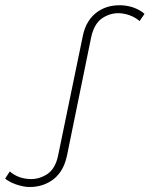

<svg xmlns="http://www.w3.org/2000/svg" viewBox="-46 -725 583 748"><path d="M57 3Q34 0 12.5 -8Q-9 -16 -26 -29L-8 -57Q23 -31 63 -28Q101 -24 135.5 -45Q170 -66 181 -122L276 -582Q283 -618 299 -642.5Q315 -667 337.5 -681.5Q360 -696 384.5 -701Q409 -706 434 -704Q458 -702 479.5 -693.5Q501 -685 517 -671L498 -643Q468 -668 427 -673Q389 -677 355 -656Q321 -635 309 -579L215 -119Q207 -82 191 -58Q175 -34 153 -20Q131 -6 106.5 -0.5Q82 5 57 3Z"/></svg>

Font: Montserrat Thin ExtraLight
Style: Italic
Weight: 250
Italic angle: -11.3°
Version: Version 9.000